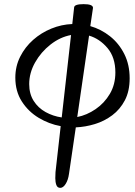

<svg xmlns="http://www.w3.org/2000/svg" viewBox="-20 -601 650 927"><path d="M271 306Q257 306 252 292Q247 278 247 259.5Q247 241 248 230L273 8Q217 -2 167 -32Q117 -62 85.5 -111Q54 -160 54 -226Q54 -281 77.5 -327.5Q101 -374 140 -408.5Q179 -443 228 -463Q277 -483 329 -485L338 -566Q340 -581 384 -581Q429 -581 429 -563L416 -475Q468 -460 511 -426Q554 -392 580 -340.5Q606 -289 606 -223Q606 -161 583 -117Q560 -73 522 -44.5Q484 -16 438 -2Q392 12 346 14L313 239Q309 268 297 287Q285 306 271 306ZM121 -195Q121 -148 142.5 -114Q164 -80 200 -60Q236 -40 278 -34L323 -432Q270 -422 224 -386Q178 -350 149.5 -299.5Q121 -249 121 -195ZM537 -251Q537 -324 499 -369Q461 -414 410 -429L353 -36Q399 -45 441.5 -74Q484 -103 510.5 -148Q537 -193 537 -251Z"/></svg>

Font: Junicode
Style: Italic
Weight: 400
Italic angle: -11°
Designer: Peter S. Baker
Version: Version 2.100; ttfautohint (v1.8.4)